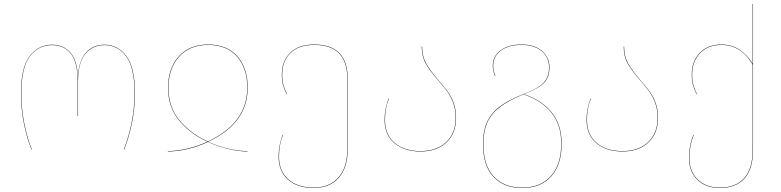

<svg xmlns="http://www.w3.org/2000/svg" viewBox="-20 -750 3913 962"><path d="M85 -283Q85 -414 129.5 -470Q174 -526 240 -526Q299 -526 333.5 -485.5Q368 -445 370 -362Q374 -444 409.5 -485Q445 -526 504 -526Q570 -526 613 -469.5Q656 -413 656 -283Q656 -207 641 -134Q626 -61 602 0H600Q624 -61 639 -134Q654 -207 654 -283Q654 -412 612 -468Q570 -524 504 -524Q444 -524 407.5 -480Q371 -436 371 -342V-168H369V-344Q369 -438 335 -481Q301 -524 240 -524Q174 -524 130.5 -469Q87 -414 87 -283Q87 -206 101.5 -132.5Q116 -59 140 0H138Q114 -59 99.5 -132.5Q85 -206 85 -283Z M1023 -527Q1118 -527 1169.5 -467.5Q1221 -408 1221 -311Q1221 -132 1023 -40Q1072 -17 1124 -5Q1176 7 1220 7V9Q1177 9 1124 -3.5Q1071 -16 1022 -39Q972 -15 919 -3Q866 9 821 9V7Q865 7 917.5 -5Q970 -17 1019 -40Q931 -81 876.5 -147.5Q822 -214 822 -311Q822 -407 875.5 -467Q929 -527 1023 -527ZM1021 -41Q1219 -133 1219 -311Q1219 -407 1168 -466Q1117 -525 1023 -525Q930 -525 877 -465.5Q824 -406 824 -311Q824 -214 878.5 -148Q933 -82 1021 -41Z M1722 -356V-2Q1722 90 1677 141Q1632 192 1551 192Q1472 192 1424 150.5Q1376 109 1376 35Q1376 4 1381 -21Q1386 -46 1396 -74H1398Q1387 -46 1382.5 -21Q1378 4 1378 35Q1378 108 1425.5 149Q1473 190 1551 190Q1630 190 1675 140Q1720 90 1720 -2V-356Q1720 -525 1555 -525Q1477 -525 1435.5 -484.5Q1394 -444 1394 -376Q1394 -346 1400 -324.5Q1406 -303 1418 -278H1416Q1404 -303 1398 -324.5Q1392 -346 1392 -376Q1392 -444 1434 -485.5Q1476 -527 1555 -527Q1722 -527 1722 -356Z M2176 -349Q2206 -315 2223.5 -291Q2241 -267 2253 -234Q2265 -201 2265 -160Q2265 -82 2217 -36.5Q2169 9 2087 9Q2006 9 1956.5 -32.5Q1907 -74 1907 -149Q1907 -180 1912 -204.5Q1917 -229 1927 -257H1929Q1918 -229 1913.5 -204Q1909 -179 1909 -149Q1909 -75 1957.5 -34Q2006 7 2087 7Q2168 7 2215.5 -38Q2263 -83 2263 -160Q2263 -201 2251 -233.5Q2239 -266 2222 -290Q2205 -314 2175 -348Q2134 -395 2113.5 -431Q2093 -467 2093 -517H2095Q2095 -468 2115 -432.5Q2135 -397 2176 -349Z M2794 -31Q2794 76 2741.5 134Q2689 192 2596 192Q2505 192 2452.5 136Q2400 80 2400 -29Q2400 -92 2419.5 -136.5Q2439 -181 2483 -215Q2527 -249 2602 -278Q2654 -298 2681.5 -317Q2709 -336 2720 -358Q2731 -380 2731 -413Q2731 -462 2694.5 -493.5Q2658 -525 2593 -525Q2528 -525 2489.5 -496.5Q2451 -468 2451 -420Q2451 -393 2462 -371L2460 -370Q2449 -394 2449 -420Q2449 -469 2488.5 -498Q2528 -527 2593 -527Q2659 -527 2696 -494.5Q2733 -462 2733 -413Q2733 -380 2722 -357.5Q2711 -335 2683.5 -316.5Q2656 -298 2605 -278Q2692 -250 2743 -188.5Q2794 -127 2794 -31ZM2792 -31Q2792 -127 2741 -188Q2690 -249 2603 -277Q2528 -247 2484 -213Q2440 -179 2421 -135Q2402 -91 2402 -29Q2402 79 2454 134.5Q2506 190 2596 190Q2688 190 2740 132.5Q2792 75 2792 -31Z M3188 -349Q3218 -315 3235.5 -291Q3253 -267 3265 -234Q3277 -201 3277 -160Q3277 -82 3229 -36.5Q3181 9 3099 9Q3018 9 2968.5 -32.5Q2919 -74 2919 -149Q2919 -180 2924 -204.5Q2929 -229 2939 -257H2941Q2930 -229 2925.5 -204Q2921 -179 2921 -149Q2921 -75 2969.5 -34Q3018 7 3099 7Q3180 7 3227.5 -38Q3275 -83 3275 -160Q3275 -201 3263 -233.5Q3251 -266 3234 -290Q3217 -314 3187 -348Q3146 -395 3125.5 -431Q3105 -467 3105 -517H3107Q3107 -468 3127 -432.5Q3147 -397 3188 -349Z M3753 -730V1Q3753 97 3710 144.5Q3667 192 3587 192Q3517 192 3474.5 151Q3432 110 3432 40Q3432 -21 3454 -74H3456Q3434 -21 3434 40Q3434 109 3476 149.5Q3518 190 3587 190Q3666 190 3708.5 143Q3751 96 3751 1V-426Q3694 -525 3594 -525Q3527 -525 3487.5 -483.5Q3448 -442 3448 -376Q3448 -346 3454 -324.5Q3460 -303 3472 -278H3470Q3458 -303 3452 -324.5Q3446 -346 3446 -376Q3446 -443 3486 -485Q3526 -527 3594 -527Q3645 -527 3684.5 -501.5Q3724 -476 3751 -430V-730Z"/></svg>

Font: FiraGO Two
Style: Regular
Weight: 100
Designer: bBox Type
Foundry: bBox Type GmbH
Version: Version 1.001